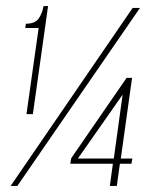

<svg xmlns="http://www.w3.org/2000/svg" viewBox="-20 -611 526 631"><path d="M67 -236 107 -519H63L65 -533Q95 -533 107 -550Q119 -567 123 -591H138L88 -236ZM15 0 416 -585H440L37 0ZM341 0 351 -73H211L214 -91L396 -355H414L377 -90H415L412 -73H374L364 0ZM236 -90H354L383 -300Z"/></svg>

Font: Alumni Sans Thin
Style: Italic
Weight: 100
Italic angle: -8°
Designer: Robert E. Leuschke
Foundry: Robert E. Leuschke
Version: Version 1.016